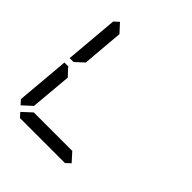

<svg xmlns="http://www.w3.org/2000/svg" viewBox="-240 -1116 1295 1295"><g transform="rotate(45 408.0 -468.0)"><path d="M92 -64 64 -95 97 -477H134L142 -467L185 -421L167 -218L160 -139L159 -125ZM612 -31 579 0H150L122 -31L189 -93H191H326H419H554H556ZM199 -579 138 -523H101L134 -905L168 -936L224 -875L223 -861L216 -782Z"/></g></svg>

Font: DSEG14 Classic Mini
Style: Italic
Weight: 400
Italic angle: -5°
Designer: Keshikan(Twitter:@keshinomi_88pro)
Version: Version 0.46